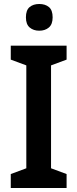

<svg xmlns="http://www.w3.org/2000/svg" viewBox="-20 -943 388 963"><path d="M314 0H34V-70L112 -99V-615L34 -644V-714H314V-644L236 -615V-99L314 -70ZM177 -923Q207 -923 225.5 -907.5Q244 -892 244 -856Q244 -821 225 -805Q206 -789 177 -789Q148 -789 129 -805Q110 -821 110 -856Q110 -892 128.5 -907.5Q147 -923 177 -923Z"/></svg>

Font: Noto Sans Arabic UI SmCn SmBd
Style: Regular
Weight: 600
Width: 4
Designer: Monotype Design Team, Nadine Chahine and Nizar Qandah
Foundry: Monotype Imaging Inc.
Version: Version 2.010; ttfautohint (v1.8.4.7-5d5b)